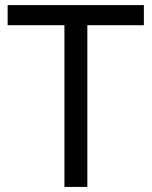

<svg xmlns="http://www.w3.org/2000/svg" viewBox="-20 -734 596 754"><path d="M323 0H233V-635H10V-714H545V-635H323Z"/></svg>

Font: Noto Sans Oriya
Style: Regular
Weight: 400
Designer: Amélie Bonet and Sol Matas
Foundry: Google LLC
Version: Version 2.006